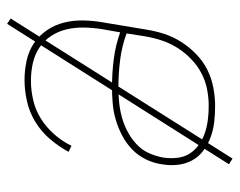

<svg xmlns="http://www.w3.org/2000/svg" viewBox="-87 -530 674 540"><g transform="rotate(90 250.0 -260.0)"><path d="M205 8Q177 8 150 2Q123 -4 101.5 -18.5Q80 -33 65 -55Q50 -77 43.5 -103Q37 -129 37.5 -157Q38 -185 43 -213L63 -333Q67 -359 75 -384Q83 -409 97.5 -432Q112 -455 132 -474.5Q152 -494 176 -506Q200 -518 226.5 -523Q253 -528 278 -528Q301 -528 323 -525.5Q345 -523 365.5 -515.5Q386 -508 403.5 -495Q421 -482 431 -463.5Q441 -445 443.5 -423Q446 -401 442 -378Q439 -356 428.5 -334Q418 -312 400.5 -295Q383 -278 361 -266.5Q339 -255 316.5 -248.5Q294 -242 271 -240Q248 -238 225 -238Q185 -238 146 -243Q107 -248 71 -261L62 -210Q58 -185 57.5 -159.5Q57 -134 62.5 -110.5Q68 -87 81 -67Q94 -47 113.5 -34Q133 -21 157 -15.5Q181 -10 207 -10Q234 -10 262 -16.5Q290 -23 314.5 -38.5Q339 -54 358.5 -76.5Q378 -99 390 -124L407 -116Q392 -88 371 -63.5Q350 -39 323 -22.5Q296 -6 265.5 1Q235 8 205 8ZM225 -256Q246 -256 267 -258Q288 -260 308.5 -265.5Q329 -271 348.5 -281Q368 -291 384.5 -306Q401 -321 410 -340.5Q419 -360 423 -381Q426 -401 424 -420.5Q422 -440 412.5 -455.5Q403 -471 387.5 -482Q372 -493 354.5 -499Q337 -505 317.5 -507.5Q298 -510 278 -510Q255 -510 231.5 -505.5Q208 -501 186 -489.5Q164 -478 145.5 -460Q127 -442 114 -421Q101 -400 93.5 -377Q86 -354 82 -330L74 -279Q109 -266 147.5 -261Q186 -256 225 -256ZM47 57 32 47 426 -577 442 -567Z"/></g></svg>

Font: Iosevka Term Curly Thin
Style: Italic
Weight: 100
Italic angle: -9°
Designer: Belleve Invis
Foundry: Belleve Invis
Version: Version 32.3.0